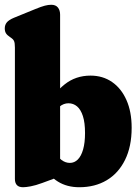

<svg xmlns="http://www.w3.org/2000/svg" viewBox="-22 -775 588 805"><path d="M230 -713.5V-35.5L155.5 -8Q127 2.5 106.8 6.2Q86.5 10 75 10Q57 10 48.8 1Q40.5 -8 40.5 -24.5V-575.5Q40.5 -595 36.8 -603Q33 -611 24.5 -616.5L20 -619.5Q8 -627.5 3 -635.5Q-2 -643.5 -2 -656Q-2 -670.5 6.5 -681Q15 -691.5 36.5 -700.5L126 -737Q151.5 -747.5 166 -751.2Q180.5 -755 193 -755Q211.5 -755 220.8 -743.5Q230 -732 230 -713.5ZM198 -282 165.5 -319Q202.5 -384 248.8 -421Q295 -458 357.5 -458Q409 -458 447.8 -431.2Q486.5 -404.5 508.2 -355.5Q530 -306.5 530 -239.5Q530 -160.5 502.2 -104.5Q474.5 -48.5 425.2 -19.2Q376 10 310.5 10Q259 10 221 -13.5Q183 -37 154 -85L205 -147Q219.5 -116.5 236 -104.2Q252.5 -92 271 -92Q290 -92 304.2 -106.2Q318.5 -120.5 326.5 -148.5Q334.5 -176.5 334.5 -217Q334.5 -261 325.5 -288.5Q316.5 -316 301 -329Q285.5 -342 265 -342Q245 -342 228 -328.2Q211 -314.5 198 -282Z"/></svg>

Font: Fraunces 144pt S100 Black
Style: Regular
Weight: 900
Version: Version 1.000